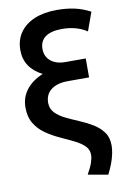

<svg xmlns="http://www.w3.org/2000/svg" viewBox="-102 -793 693 1073"><g transform="rotate(-10 244.0 -257.0)"><path d="M423 221.5 309.5 201.5Q330.5 164.5 339 139Q347.5 113.5 347.5 95.5Q347.5 64 324.8 42.8Q302 21.5 266 4.2Q230 -13 189.8 -31.5Q149.5 -50 113.5 -75Q77.5 -100 54.8 -137Q32 -174 32 -228.5Q32 -284.5 65 -327.8Q98 -371 159.5 -396.5Q59.5 -447.5 59.5 -549Q59.5 -606.5 88.8 -648.2Q118 -690 171.5 -712.5Q225 -735 299 -735Q354.5 -735 400.2 -724.8Q446 -714.5 488 -692L450 -586.5Q421 -606 385.2 -615.8Q349.5 -625.5 308.5 -625.5Q247 -625.5 214.8 -602.2Q182.5 -579 182.5 -534.5Q182.5 -491 213 -465.5Q243.5 -440 295.5 -440H411.5V-332.5H291.5Q230 -332.5 195.8 -306Q161.5 -279.5 161.5 -232Q161.5 -198 183.8 -175Q206 -152 241 -135Q276 -118 315.2 -101.5Q354.5 -85 389.8 -63.8Q425 -42.5 447.2 -12.2Q469.5 18 469.5 64Q469.5 85.5 464.2 110.5Q459 135.5 448.8 163.2Q438.5 191 423 221.5Z"/></g></svg>

Font: Geologica Thin Roman Medium
Style: Regular
Weight: 500
Version: Version 1.010;gftools[0.9.28]